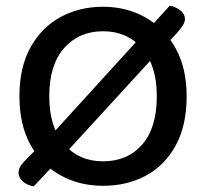

<svg xmlns="http://www.w3.org/2000/svg" viewBox="-20 -646 733 682"><path d="M184 -74 100 16Q73 11 59.5 -3Q46 -17 46 -32Q46 -46 53.5 -57Q61 -68 76 -83L120 -127ZM607 -527 560 -477 507 -542 583 -626Q607 -621 622 -608Q637 -595 637 -579Q637 -568 629.5 -556Q622 -544 607 -527ZM530 -448 189 -76 150 -153 476 -511ZM643 -304Q643 -200 604 -129Q565 -58 498 -22Q431 14 346 14Q262 14 194.5 -23.5Q127 -61 88 -132Q49 -203 49 -304Q49 -408 89 -479Q129 -550 196 -586Q263 -622 346 -622Q429 -622 496 -584.5Q563 -547 603 -476Q643 -405 643 -304ZM537 -304Q537 -413 484.5 -474Q432 -535 346 -535Q261 -535 208 -475.5Q155 -416 155 -304Q155 -195 207.5 -134Q260 -73 346 -73Q433 -73 485 -132.5Q537 -192 537 -304Z"/></svg>

Font: Baloo Bhaijaan 2 Medium
Style: Regular
Weight: 500
Designer: Sanskriti Dholi, Noopur Datye and Ek Type
Foundry: Ek Type
Version: Version 1.701